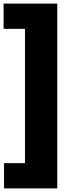

<svg xmlns="http://www.w3.org/2000/svg" viewBox="-35 -828 404 1068"><path d="M-12.5 220V79.5H104V-667.5H-15V-808H283.5V220Z"/></svg>

Font: Encode Sans SmCnd XBd
Style: Regular
Weight: 800
Width: 4
Designer: Multiple Designers
Foundry: Impallari Type
Version: Version 3.002; ttfautohint (v1.8.3) -l 8 -r 50 -G 200 -x 14 